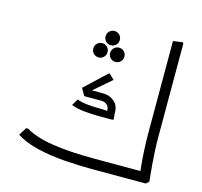

<svg xmlns="http://www.w3.org/2000/svg" viewBox="-108 -871 1041 990"><g transform="rotate(15 412.5 -376.5)"><path d="M470 0Q395 0 318.5 -5.5Q242 -11 174 -27Q106 -43 57 -74L83 -116H94Q147 -84 238.5 -69.5Q330 -55 470 -55H708V0ZM698 -312V-746L750 -753L753 -745V-312ZM711 0 712 -32Q710 -46 706.5 -81.5Q703 -117 700.5 -163Q698 -209 698 -257V-355L750 -362L753 -354V-247Q753 -211 755 -174.5Q757 -138 759.5 -105Q762 -72 764.5 -48.5Q767 -25 768 -14L753 0ZM612 0V-55H718V0ZM612 0Q602 0 597 -8.5Q592 -17 592 -28Q592 -40 597 -47.5Q602 -55 612 -55ZM336 -371 307 -391 422 -499H427L454 -473ZM428 -273Q394 -273 351.5 -277Q309 -281 281 -293L301 -327H303Q324 -319 356.5 -315.5Q389 -312 428 -312ZM330 -353 307 -392H412V-353ZM428 -273V-312Q443 -312 456 -310.5Q469 -309 469 -309V-273ZM467 -273Q466 -283 464.5 -294Q463 -305 463 -317H504Q504 -306 505.5 -296Q507 -286 508 -278L502 -273ZM463 -317Q463 -332 451 -342.5Q439 -353 420 -353H353V-357L357 -392H420Q455 -392 479.5 -371Q504 -350 504 -317ZM349 -565Q333 -565 322 -576Q311 -587 311 -603Q311 -619 322 -630Q333 -641 349 -641Q365 -641 376 -630Q387 -619 387 -603Q387 -587 376 -576Q365 -565 349 -565ZM439 -565Q423 -565 412 -576Q401 -587 401 -603Q401 -619 412 -630Q423 -641 439 -641Q455 -641 466 -630Q477 -619 477 -603Q477 -587 466 -576Q455 -565 439 -565ZM394 -642Q378 -642 367 -653Q356 -664 356 -680Q356 -696 367 -707Q378 -718 394 -718Q410 -718 421 -707Q432 -696 432 -680Q432 -664 421 -653Q410 -642 394 -642Z"/></g></svg>

Font: Fustat Light
Style: Regular
Weight: 300
Designer: Mohamed Gaber, Khaled Hosny, Laura Garcia Mut
Foundry: Kief Type Foundry, Alif Type Foundry, Hard Type Foundry
Version: Version 1.007